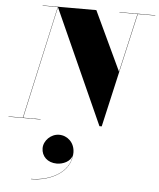

<svg xmlns="http://www.w3.org/2000/svg" viewBox="-110 -809 1045 1265"><g transform="rotate(5 412.5 -176.5)"><path d="M-40 -2V0H172V-2H56.5L221.5 -747L562 10H577L749.5 -748H865V-750H628V-748H747.5L659 -359L475 -750H120V-748H220L54.5 -2ZM201.5 187C201.5 239.5 241 280 303.5 280C342.5 280 395.5 259.5 404.5 213.5C395 334.5 263 395 143.5 395V397C267.5 397 406.5 331 406.5 199C406.5 133 358 89.5 303 89.5C248.5 89.5 201.5 137 201.5 187Z"/></g></svg>

Font: Bodoni* 96pt Fatface
Style: Italic
Weight: 900
Italic angle: -13°
Version: Version 2.3